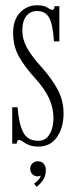

<svg xmlns="http://www.w3.org/2000/svg" viewBox="-20 -547 287 731"><path d="M126.5 11Q103.5 11 89.5 4.8Q75.5 -1.5 67 -7.8Q58.5 -14 52.5 -14Q44.5 -14 43.5 0H26.5V-138.5H47Q51.5 -76 68.2 -43.5Q85 -11 125.5 -11Q147 -11 159.8 -24.2Q172.5 -37.5 178 -57.5Q183.5 -77.5 183.5 -97Q183.5 -136 166.8 -172.8Q150 -209.5 112 -251Q78 -288 54 -328.2Q30 -368.5 30 -422.5Q30 -472.5 57 -499.8Q84 -527 120.5 -527Q147 -527 160.2 -518.2Q173.5 -509.5 180.5 -509.5Q186.5 -509.5 187.5 -523.5H206V-389.5H185.5Q181 -456.5 166.5 -480.8Q152 -505 121.5 -505Q95 -505 80 -485.8Q65 -466.5 65 -432Q65 -396.5 83 -364.5Q101 -332.5 135 -295Q178.5 -246.5 200.2 -204.8Q222 -163 222 -115.5Q222 -61.5 197 -25.2Q172 11 126.5 11ZM119 164 109.5 152Q117 148 125.5 138.5Q134 129 135 121Q130.5 124.5 123.5 124.5Q111 124.5 103 116Q95 107.5 95 95.5Q95 83 103.5 75Q112 67 124 67Q138.5 67 146.5 76.5Q154.5 86 154.5 100Q154.5 123.5 143 139.8Q131.5 156 119 164Z"/></svg>

Font: Imbue 50pt ExtraLight
Style: Regular
Weight: 200
Designer: Tyler Finck
Foundry: Etcetera Type Company
Version: Version 1.102; ttfautohint (v1.8.3)